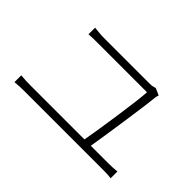

<svg xmlns="http://www.w3.org/2000/svg" viewBox="-88 -914 1131 1131"><g transform="rotate(45 478.0 -348.0)"><path d="M79.9 -66.1C108 -68.9 133.2 -70 158 -70H807.9C824.9 -70 856.9 -70 881 -66.1V-122.9C858 -120 833.8 -119 807.9 -119H663C679 -215.9 721.2 -494 730.1 -587C731.2 -594.1 733.3 -603 736.2 -611.2L693.9 -630C685.7 -627.1 668 -622.9 652 -622.9H269.9C239 -622.9 215.9 -626.1 188.9 -628.9V-573.9C215.9 -576 236.9 -576 271 -576H674C671.9 -508.2 628.2 -217 610.1 -119H158C133.2 -119 106.9 -120 79.9 -122.9Z"/></g></svg>

Font: Karasuma Gothic
Style: Light
Weight: 300
Designer: Rasmus Andersson / Ryoko Nishizuka
Foundry: rsms
Version: Version 1.00